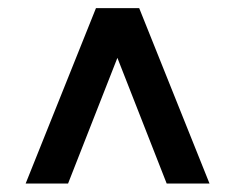

<svg xmlns="http://www.w3.org/2000/svg" viewBox="-20 -715 568 464"><path d="M211.9 -695.3H316.4L486.3 -271.5H382.8L263.7 -575.2L144.5 -271.5H42Z"/></svg>

Font: Dinish Expanded
Style: Bold
Weight: 700
Width: 7
Designer: Charles Nix
Foundry: Playbeing
Version: Version 2.005; ttfautohint (v1.8.3)